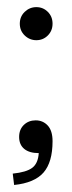

<svg xmlns="http://www.w3.org/2000/svg" viewBox="-20 -424 205 544"><path d="M115.5 -323.5Q102.1 -310.1 83 -310.1Q64 -310.1 50 -323.5Q36.1 -336.9 36.1 -356.9Q36.1 -377 50 -390.4Q64 -403.8 83 -403.8Q102.1 -403.8 115.5 -390.4Q128.9 -377 128.9 -356.9Q128.9 -336.9 115.5 -323.5ZM20 100.1 16.1 67.9Q54.7 64 71.3 51.5Q87.9 39.1 89.8 9.8Q63 9.8 48.6 -2.2Q34.2 -14.2 34.2 -36.1Q34.2 -57.1 47.6 -70.1Q61 -83 81.1 -83Q101.6 -83 115.2 -68.4Q128.9 -53.7 128.9 -23.9Q128.9 35.6 103.3 64.9Q77.6 94.2 20 100.1Z"/></svg>

Font: Margherita
Style: Regular
Weight: 400
Designer: James Puckett
Foundry: Dunwich Type Founders
Version: Version 1.008;hotconv 1.0.109;makeotfexe 2.5.65596